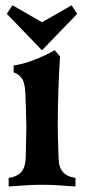

<svg xmlns="http://www.w3.org/2000/svg" viewBox="-20 -692 318 714"><path d="M136.7 -4.9Q91.3 -4.9 12.2 1.5V-30.3Q44.4 -35.2 59.6 -53Q74.7 -70.8 75.7 -106Q75.7 -116.2 76.9 -161.4Q78.1 -206.5 78.1 -220.7Q78.1 -238.3 76.2 -294.9Q75.7 -302.7 75.2 -318.8Q74.7 -335 74.5 -340.6Q74.2 -346.2 73.2 -358.2Q72.3 -370.1 71 -374.5Q69.8 -378.9 67.6 -387.2Q65.4 -395.5 62.3 -399.2Q59.1 -402.8 54.7 -408Q50.3 -413.1 44.4 -416.5Q38.6 -419.9 30.8 -422.9V-448.7Q64 -452.6 106.9 -469.2Q149.9 -485.8 183.6 -505.4L203.1 -481.9Q194.8 -346.7 194.8 -220.7Q194.8 -196.8 197.8 -106Q198.2 -70.8 213.4 -53Q228.5 -35.2 260.7 -30.3V1.5Q181.6 -4.9 136.7 -4.9ZM136.2 -504.9 5.4 -640.6 26.4 -672.4 136.2 -609.4Q205.6 -648.4 246.1 -672.4L267.1 -640.6Z"/></svg>

Font: Flanker
Style: Bold
Weight: 700
Designer: Flanker
Foundry: Flanker
Version: Version 2.021